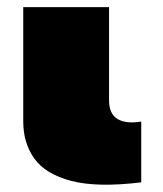

<svg xmlns="http://www.w3.org/2000/svg" viewBox="-20 -510 455 537"><path d="M375 0Q252 15 179.5 -4Q107 -23 76 -66.5Q45 -110 45 -170V-490H285V-230Q285 -191 309 -177Q333 -163 375 -170Z"/></svg>

Font: Syne ExtraBold
Style: Regular
Weight: 800
Designer: Lucas Descroix
Foundry: Bonjour Monde
Version: Version 2.200; ttfautohint (v1.8.4)